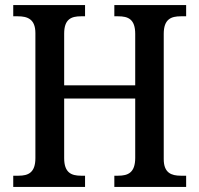

<svg xmlns="http://www.w3.org/2000/svg" viewBox="-20 -734 783 754"><path d="M32 0H314V-44H298C260 -44 232 -56 232 -113V-347H511V-114C511 -56 483 -44 444 -44H429V0H711V-44H690C653 -44 623 -55 623 -109V-601C623 -659 652 -670 690 -670H711V-714H429V-670H444C483 -670 511 -659 511 -601V-399H232V-602C232 -659 260 -670 298 -670H314V-714H32V-670H50C88 -670 119 -659 119 -604V-113C119 -56 91 -44 53 -44H32Z"/></svg>

Font: Noto Serif Ethiopic SemiCondensed Medium
Style: Regular
Weight: 500
Width: 4
Designer: Monotype Design Team
Foundry: Monotype Imaging Inc.
Version: Version 2.102